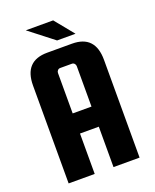

<svg xmlns="http://www.w3.org/2000/svg" viewBox="-148 -884 781 969"><g transform="rotate(-20 242.5 -400.0)"><path d="M307 -657Q431 -657 431 -525V0H291V-217H190V0H50V-525Q50 -657 174 -657ZM190 -325H291V-542Q291 -550 285.5 -556Q280 -562 272 -562H209Q201 -562 195.5 -556Q190 -550 190 -542ZM242 -698 111 -800H258L341 -698Z"/></g></svg>

Font: Squada One
Style: Regular
Weight: 400
Designer: Joe Prince
Foundry: Joe Prince
Version: Version 1.001